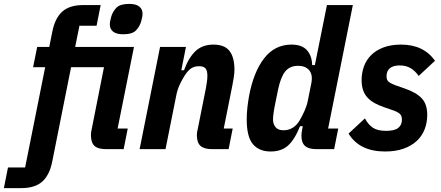

<svg xmlns="http://www.w3.org/2000/svg" viewBox="-100 -766 2263 986"><path d="M91 -525H153L169 -605Q183 -674 220.5 -707Q258 -740 327 -740H417L396 -634H308L286 -525H588L504 -106H556L535 0H445Q403 0 385 -17Q367 -34 367 -72Q367 -79 368 -87Q369 -95 371 -103L434 -421H265L168 65Q154 134 116.5 167Q79 200 10 200H-80L-59 94H29L132 -421H70ZM532 -590Q498 -590 481 -603.5Q464 -617 464 -640Q464 -649 466 -659Q468 -669 471 -680Q479 -707 498 -726.5Q517 -746 564 -746Q598 -746 615 -732.5Q632 -719 632 -696Q632 -687 630 -677Q628 -667 625 -656Q617 -629 598 -609.5Q579 -590 532 -590Z M617 0 722 -525H855L831 -405H845Q868 -469 903.5 -503Q939 -537 996 -537Q1053 -537 1078.5 -504.5Q1104 -472 1104 -407Q1104 -390 1100 -365.5Q1096 -341 1093 -326L1049 -106H1095L1074 0H990Q948 0 929.5 -17Q911 -34 911 -72Q911 -79 912 -87Q913 -95 915 -101L957 -311Q960 -327 962.5 -344.5Q965 -362 965 -377Q965 -403 955.5 -414.5Q946 -426 922 -426Q899 -426 882.5 -415.5Q866 -405 849 -379Q835 -357 823 -331.5Q811 -306 805 -275L750 0Z M1526 0Q1485 0 1466.5 -16.5Q1448 -33 1448 -69Q1448 -77 1449 -84Q1450 -91 1452 -103L1455 -118H1441Q1412 -47 1378 -17.5Q1344 12 1290 12Q1231 12 1199 -25.5Q1167 -63 1167 -153Q1167 -184 1170.5 -214.5Q1174 -245 1179 -273Q1202 -396 1256.5 -466.5Q1311 -537 1397 -537Q1451 -537 1476.5 -508Q1502 -479 1503 -432H1517L1579 -740H1712L1585 -106H1637L1616 0ZM1356 -97Q1383 -97 1404 -110.5Q1425 -124 1439 -148Q1453 -172 1464.5 -198Q1476 -224 1481 -250L1499 -340Q1507 -382 1488 -405Q1469 -428 1431 -428Q1389 -428 1365.5 -400Q1342 -372 1328 -306L1314 -237Q1309 -214 1305.5 -190Q1302 -166 1302 -153Q1302 -129 1315 -113Q1328 -97 1356 -97Z M1878 12Q1746 12 1690 -80L1774 -158Q1791 -126 1815 -110Q1839 -94 1883 -94Q1926 -94 1945 -109Q1964 -124 1964 -151Q1964 -172 1952.5 -182Q1941 -192 1917 -200L1871 -216Q1845 -225 1824 -236.5Q1803 -248 1788 -264Q1773 -280 1765 -302Q1757 -324 1757 -355Q1757 -392 1769 -425Q1781 -458 1806 -483Q1831 -508 1869.5 -522.5Q1908 -537 1960 -537Q2075 -537 2134 -454L2050 -376Q2033 -401 2009.5 -415.5Q1986 -430 1952 -430Q1920 -430 1902.5 -416Q1885 -402 1885 -374Q1885 -354 1897 -345Q1909 -336 1931 -328L1977 -312Q2036 -292 2065 -262Q2094 -232 2094 -176Q2094 -136 2080.5 -101.5Q2067 -67 2040 -42Q2013 -17 1972.5 -2.5Q1932 12 1878 12Z"/></svg>

Font: IBM Plex Sans Cond
Style: Bold Italic
Weight: 700
Width: 3
Italic angle: -11°
Designer: Mike Abbink, Paul van der Laan, Pieter van Rosmalen
Foundry: Bold Monday
Version: Version 1.3